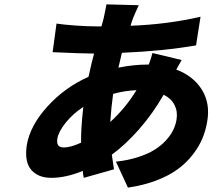

<svg xmlns="http://www.w3.org/2000/svg" viewBox="-20 -797 996 880"><path d="M485.4 -237.9Q556.8 -303.3 605.5 -383.9Q548.3 -380.7 498.6 -366.8Q490.1 -308.6 485.4 -237.9ZM273.1 -121.1Q303.6 -121.1 351.6 -143.1Q350.5 -207 361.9 -307.2Q313.6 -275.2 280.9 -234.4Q248.2 -193.5 242.9 -161.9Q239.7 -141.7 246.6 -131.4Q253.6 -121.1 273.1 -121.1ZM678.6 -554 812.5 -522Q810.7 -518.8 802.2 -503.4Q793.7 -487.9 788 -478Q865.8 -448.9 904.8 -386.7Q943.9 -324.6 930 -241.8Q923.3 -199.9 907.5 -162.1Q891.7 -124.3 862.7 -87.2Q833.8 -50.1 794 -21Q754.3 8.2 695.8 30.4Q637.4 52.6 566.4 62.9L511.4 -56.1Q567.1 -62.1 612.7 -76.9Q658.4 -91.6 688.7 -110.8Q719.1 -130 740.9 -153.9Q762.8 -177.9 774 -201.2Q785.2 -224.4 789.1 -248.9Q795.1 -285.5 780.2 -315.3Q765.3 -345.2 730.1 -362.9Q679 -274.1 616.5 -203.5Q554 -132.8 492.5 -88.1Q500.4 -32.7 502.5 -21L364 18.1Q361.5 9.9 359.4 -13.8Q282.3 18.1 214.8 18.1Q186.4 18.1 163.7 9.6Q141 1.1 124.5 -17Q108 -35.2 102.5 -63.4Q96.9 -91.6 102.6 -131Q117.5 -220.9 197.3 -308.8Q277 -396.7 385.7 -445Q401.3 -516.7 411.2 -551.8H396.3Q353 -551.8 221.2 -557.9L239 -688.9Q268.8 -684.3 322.3 -680.2Q375.7 -676.1 421.9 -676.1H445L455.3 -714.1Q466.6 -766.3 467.7 -777L616.1 -773.1Q585.2 -708.1 578.5 -679Q746.4 -685 899.1 -720.2L878.6 -589.1Q728.7 -562.9 538.7 -555Q535.9 -543.3 530.7 -520.8Q525.6 -498.2 522.7 -486.9Q592 -501.1 657 -501.1H661.9Q672.9 -530.2 678.6 -554Z"/></svg>

Font: Karasuma Gothic
Style: Italic
Weight: 900
Italic angle: -9.39999°
Designer: Rasmus Andersson / Ryoko Nishizuka
Foundry: Genbu
Version: Version 1.00